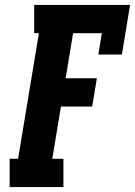

<svg xmlns="http://www.w3.org/2000/svg" viewBox="-20 -755 545 775"><path d="M19 0V-114H53L137 -621H118V-735H505L472 -535H377L391 -621H275L245 -439H371L352 -325H226L191 -114H236V0Z"/></svg>

Font: Iosevka Slab Heavy
Style: Italic
Weight: 900
Italic angle: -9°
Monospace: yes
Designer: Belleve Invis
Foundry: Belleve Invis
Version: Version 11.1.0; ttfautohint (v1.8.3)